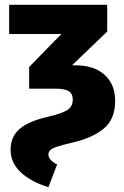

<svg xmlns="http://www.w3.org/2000/svg" viewBox="-20 -553 516 797"><path d="M24 69Q24 14 61.5 -18Q99 -50 178 -68Q238 -82 260 -96.5Q282 -111 282 -140Q282 -164 265.5 -174.5Q249 -185 210 -185H101V-275L235 -412H18V-533H425V-422L279 -282H293Q370 -282 414 -242.5Q458 -203 458 -134Q458 -58 410.5 -19Q363 20 280 39Q237 49 216.5 56Q196 63 188.5 70.5Q181 78 181 89Q181 111 217 130L181 224Q109 202 66.5 162.5Q24 123 24 69Z"/></svg>

Font: Fira Sans Condensed ExtraBold
Style: Regular
Weight: 800
Width: 3
Designer: Carrois Corporate & Edenspiekermann AG
Foundry: Carrois Corporate GbR & Edenspiekermann AG
Version: Version 4.203